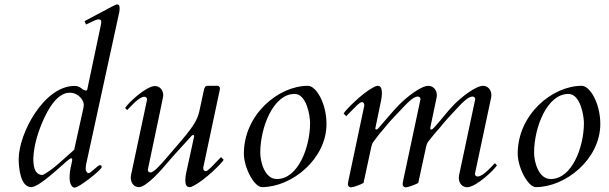

<svg xmlns="http://www.w3.org/2000/svg" viewBox="-20 -823 2723 858"><path d="M314.9 15.1C333.5 15.1 434.6 -64.5 434.6 -76.2C434.6 -81.5 431.6 -85 426.8 -85C416 -85 387.2 -49.3 375.5 -49.3C369.1 -49.3 362.8 -59.1 362.8 -67.9C362.8 -73.7 364.7 -87.9 364.7 -87.9L513.7 -772C514.2 -778.3 514.6 -782.7 514.6 -787.1C514.6 -797.4 511.2 -803.2 503.4 -803.2C497.1 -803.2 495.1 -801.8 357.9 -728.5L364.3 -713.4C411.6 -735.8 411.1 -736.3 421.9 -736.3C429.7 -736.3 432.6 -731.9 432.6 -724.1C432.6 -720.7 431.6 -716.3 430.7 -711.4L370.1 -423.8C369.6 -420.4 367.7 -418.5 364.3 -418.5C346.7 -418.5 342.3 -439 313 -439C176.3 -439 63.5 -226.1 63.5 -111.8C63.5 -77.1 70.3 13.2 119.6 13.2C157.2 13.2 260.7 -89.8 288.1 -110.4C292.5 -113.8 295.9 -115.7 298.8 -115.7C302.7 -115.7 302.7 -110.8 302.7 -107.9C299.8 -84 291 -68.8 291 -26.4C291 -12.2 294.9 4.4 305.7 13.2C308.1 15.1 311 15.1 314.9 15.1ZM128.9 -116.7C131.8 -176.8 150.9 -237.3 176.3 -292.5C218.8 -385.3 260.3 -408.7 291.5 -408.7C332.5 -408.7 354.5 -373 354.5 -355C354.5 -351.6 354 -347.2 353 -341.8L311.5 -153.8C247.6 -97.2 213.4 -63 170.9 -41C130.9 -41 128.9 -88.9 128.9 -116.7Z M888.2 -73.7C942.4 -330.1 957.5 -400.4 961.9 -420.4C962.9 -424.8 962.9 -426.8 962.9 -427.7C962.9 -435.1 957.5 -439.5 951.2 -439.5H906.7C896 -439.5 892.6 -427.7 891.1 -419.9L870.1 -322.8C862.3 -287.6 839.8 -254.9 810.1 -218.3C783.2 -185.5 743.2 -139.6 713.4 -105C698.7 -88.4 667 -52.2 652.8 -52.2C646 -52.2 640.6 -57.1 640.6 -63V-64.9C709 -388.2 709.5 -392.6 709.5 -397C709.5 -421.9 692.4 -438.5 672.9 -438.5C631.8 -438.5 549.3 -359.4 539.1 -340.3L548.3 -331.1C558.6 -340.8 600.1 -390.6 625 -390.6C631.8 -390.6 637.2 -385.7 637.2 -379.9V-377.9L565.4 -40C564.5 -36.1 564.5 -32.7 564.5 -28.8C564.5 -7.3 577.1 13.2 600.6 13.2C634.8 13.2 703.6 -66.4 728.5 -96.2C756.8 -129.9 798.3 -173.8 828.1 -207C833 -212.9 837.9 -219.7 843.3 -219.7C845.7 -219.7 847.7 -218.3 847.7 -214.4L812 -50.3C810.1 -41.5 808.1 -29.3 808.1 -17.6C808.1 -1.5 812 13.2 826.2 13.2C833 13.2 836.4 11.7 846.7 6.3C896 -19 971.2 -93.3 979.5 -108.9L967.8 -121.1C931.2 -83.5 909.2 -58.1 899.4 -58.1C891.6 -58.1 888.2 -64 888.2 -73.7Z M1356 -439.5C1223.1 -439.5 1069.8 -310.1 1069.8 -136.7C1069.8 -74.2 1115.7 13.2 1150.9 13.2C1283.7 13.2 1439 -111.8 1439 -269C1439 -361.8 1392.6 -439.5 1356 -439.5ZM1143.1 -140.6C1143.1 -252.9 1200.7 -403.3 1296.4 -403.3C1351.1 -403.3 1365.7 -302.7 1365.7 -273.4C1365.7 -166 1312.5 -22.9 1217.3 -22.9C1162.6 -22.9 1143.1 -100.6 1143.1 -140.6Z M1542.5 -41.5C1541 -34.2 1534.7 -7.8 1534.7 0C1534.7 6.8 1539.1 14.2 1548.3 14.2C1558.6 14.2 1588.4 3.4 1604.5 -5.4L1639.6 -168C1643.6 -186.5 1651.4 -192.4 1655.8 -198.7C1662.6 -208.5 1686.5 -238.8 1697.8 -251C1724.1 -284.2 1754.9 -314.9 1783.7 -345.2C1798.8 -361.3 1827.1 -391.6 1846.7 -391.6C1853.5 -391.6 1858.9 -386.7 1858.9 -380.9V-378.9L1787.1 -41.5C1785.6 -34.2 1779.3 -7.8 1779.3 0C1779.3 6.8 1783.7 14.2 1793 14.2C1803.2 14.2 1833 3.4 1849.1 -5.4L1884.3 -168C1888.2 -186.5 1896 -192.4 1900.4 -198.7C1907.2 -208.5 1933.1 -238.8 1944.3 -251C1970.7 -284.2 1999.5 -314.9 2028.3 -345.2C2043.5 -361.3 2071.8 -391.6 2091.3 -391.6C2098.1 -391.6 2103.5 -386.7 2103.5 -380.9V-378.9L2031.7 -41C2030.8 -36.6 2030.3 -32.2 2030.3 -27.8C2030.3 -2.9 2047.4 13.7 2066.9 13.7C2107.9 13.7 2190.4 -65.4 2200.7 -84.5L2191.4 -93.8C2181.2 -84 2139.6 -34.2 2114.7 -34.2C2107.9 -34.2 2102.5 -39.1 2102.5 -44.9V-46.9L2174.3 -384.8C2175.3 -389.2 2175.8 -393.6 2175.8 -397.9C2175.8 -422.9 2158.7 -439.5 2139.2 -439.5C2105 -439.5 2041 -387.7 2011.2 -357.9C1980 -326.7 1953.6 -289.6 1923.3 -256.8C1918 -251 1912.6 -244.1 1907.2 -244.1C1904.8 -244.1 1902.8 -244.6 1902.8 -249.5C1902.8 -251.5 1903.3 -253.4 1903.8 -256.8L1930.7 -385.3C1931.6 -390.6 1932.1 -393.6 1932.1 -397.9C1932.1 -422.9 1914.1 -439.5 1894.5 -439.5C1860.4 -439.5 1796.4 -387.7 1766.6 -357.9C1735.4 -326.7 1706.5 -290 1676.8 -256.8C1671.9 -251 1667 -244.1 1661.6 -244.1C1659.2 -244.1 1657.2 -245.6 1657.2 -249.5L1683.1 -374.5C1686 -389.6 1686.5 -398.4 1686.5 -404.8C1686.5 -415 1686.5 -439.5 1668.9 -439.5C1662.1 -439.5 1658.7 -438 1648.4 -432.6C1599.1 -407.2 1523.9 -331.5 1515.6 -315.9L1527.3 -303.7C1564 -341.3 1586.9 -366.7 1596.7 -366.7C1604.5 -366.7 1607.9 -360.8 1607.9 -353V-351.1Z M2579.6 -439.5C2446.8 -439.5 2293.5 -310.1 2293.5 -136.7C2293.5 -74.2 2339.4 13.2 2374.5 13.2C2507.3 13.2 2662.6 -111.8 2662.6 -269C2662.6 -361.8 2616.2 -439.5 2579.6 -439.5ZM2366.7 -140.6C2366.7 -252.9 2424.3 -403.3 2520 -403.3C2574.7 -403.3 2589.4 -302.7 2589.4 -273.4C2589.4 -166 2536.1 -22.9 2440.9 -22.9C2386.2 -22.9 2366.7 -100.6 2366.7 -140.6Z"/></svg>

Font: Cardo
Style: Italic
Weight: 400
Designer: David J. Perry
Foundry: David J. Perry
Version: Version 0.99